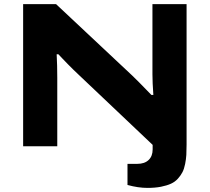

<svg xmlns="http://www.w3.org/2000/svg" viewBox="-20 -707 1014 928"><path d="M692.9 201.2Q647.9 201.2 596.2 187V85H643.1Q678.7 85 698.2 66.4Q717.8 47.9 717.8 15.1V-6.8L360.8 -345.2Q349.1 -356 333.5 -371.3Q317.9 -386.7 308.1 -396.7Q298.3 -406.7 281.5 -424.3Q264.6 -441.9 262.2 -444.8H253.9Q256.8 -390.6 256.8 -331.1V0H91.8V-687H251L619.1 -341.8Q638.2 -324.2 711.9 -248H721.2Q716.8 -308.6 716.8 -348.1V-687H881.8V-7.8Q881.8 21 880.6 41.5Q879.4 62 874.8 85.4Q870.1 108.9 862.1 124.8Q854 140.6 840.1 156.2Q826.2 171.9 806.4 180.9Q786.6 189.9 758.1 195.6Q729.5 201.2 692.9 201.2Z"/></svg>

Font: Archivo Expanded
Style: Bold
Weight: 700
Width: 7
Designer: Hector Gatti
Foundry: Omnibus-Type
Version: Version 2.001